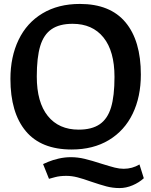

<svg xmlns="http://www.w3.org/2000/svg" viewBox="-20 -750 770 976"><path d="M33 -349Q33 -461 74.5 -547.5Q116 -634 196 -682Q276 -730 386 -730Q540 -730 618 -636.5Q696 -543 696 -371Q696 -258 654.5 -172Q613 -86 533.5 -38Q454 10 344 10Q189 10 111 -83.5Q33 -177 33 -349ZM562 -359Q562 -490 506 -559.5Q450 -629 349 -629Q282 -629 242 -601.5Q202 -574 184.5 -516Q167 -458 167 -361Q167 -230 223 -160.5Q279 -91 380 -91Q447 -91 487 -118.5Q527 -146 544.5 -204Q562 -262 562 -359ZM199 84Q203 82 225.5 72.5Q248 63 278.5 56Q309 49 340 49Q375 49 410.5 57.5Q446 66 495 82Q540 96 563.5 102Q587 108 609 108Q652 108 689 86L711 156Q687 178 654 192Q621 206 588 206Q553 206 521 197.5Q489 189 442 173Q403 159 374 151.5Q345 144 317 144Q284 144 260 150.5Q236 157 229 159Z"/></svg>

Font: Enriqueta SemiBold
Style: Regular
Weight: 600
Designer: Viviana Monsalve, Gustavo Ibarra
Foundry: 72Puntos
Version: Version 2.000